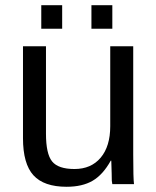

<svg xmlns="http://www.w3.org/2000/svg" viewBox="-20 -705 596 735"><path d="M68 -528H156V-193Q156 -116 179.5 -87Q203 -58 265 -58Q329 -58 365.5 -101.5Q402 -145 402 -222V-528H490V-113Q490 -21 493 0H410L408 -13Q408 -20 407.5 -41.5Q407 -63 406 -90H404Q374 -36 334.5 -13Q295 10 235 10Q148 10 108 -34Q68 -78 68 -176ZM410 -595H330V-685H410ZM218 -595H138V-685H218Z"/></svg>

Font: Libra Sans
Style: Regular
Weight: 400
Foundry: Context Ltd
Version: Version 1.002